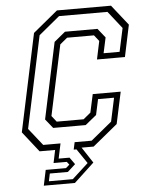

<svg xmlns="http://www.w3.org/2000/svg" viewBox="-59 -747 738 968"><g transform="rotate(-5 310.5 -263.0)"><path d="M123 174.5 139.5 96H242L260.5 80L249 65H182L195.5 0H117L36 -103L141 -597L266 -700H539.5L621 -597L587 -436H445.5L465 -528L441 -558.5H305L268 -528L192 -172L216 -141.5H352L389 -172L409 -264H550.5L516 -103L390.5 0H329.5L382 80L280.5 174.5ZM150.5 154.5H271.5L353 80L303 6.5H289L297 -30.5H383L489 -117.5L514.5 -236.5H433.5L416.5 -157.5L360 -111.5H195.5L158.5 -157.5L240.5 -543L297 -589.5H461.5L498.5 -543L481.5 -464.5H562.5L588 -583L519 -670.5H274L168 -583L69 -117.5L138 -30.5H225.5L209.5 45H264.5L289.5 80L250 116H158.5Z"/></g></svg>

Font: Tourney Expanded Light
Style: Italic
Weight: 300
Width: 7
Italic angle: -12°
Designer: Tyler Finck
Foundry: Etcetera Type Co
Version: Version 1.010; ttfautohint (v1.8.3)